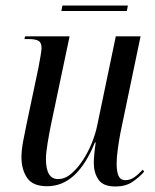

<svg xmlns="http://www.w3.org/2000/svg" viewBox="-20 -668 565 698"><path d="M400 10Q355 10 338 -15Q321 -40 321 -76Q321 -89 323 -110Q325 -131 328 -150H325Q293 -71 250 -31Q207 9 151 9Q99 9 78.5 -21.5Q58 -52 58 -96Q58 -122 64.5 -156.5Q71 -191 77 -219L120 -423Q124 -445 127.5 -465Q131 -485 131 -494Q131 -513 120 -519.5Q109 -526 83 -526H69L71 -536H233L165 -213Q159 -184 153 -147.5Q147 -111 147 -90Q147 -17 191 -17Q216 -17 238.5 -36Q261 -55 280.5 -84.5Q300 -114 313.5 -147.5Q327 -181 333 -210L401 -536H491L418 -186Q413 -160 408.5 -128Q404 -96 404 -73Q404 -44 411 -28.5Q418 -13 436 -13Q453 -13 468 -23.5Q483 -34 499 -51L504 -44Q486 -23 461 -6.5Q436 10 400 10ZM203 -628 207 -648H445L441 -628Z"/></svg>

Font: Noto Serif Display Condensed
Style: Italic
Weight: 400
Width: 3
Italic angle: -12°
Designer: Monotype Design Team
Foundry: Monotype Imaging Inc.
Version: Version 2.009